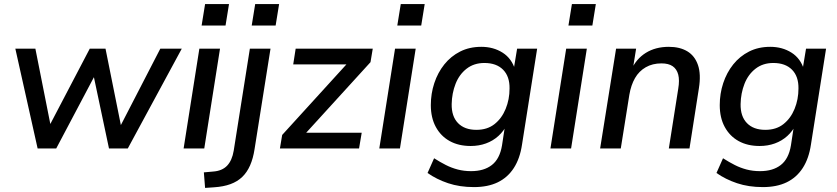

<svg xmlns="http://www.w3.org/2000/svg" viewBox="-20 -726 4093 939"><path d="M164 0 55 -488H153L233 -85H208L419 -488H496L577 -85H556L764 -488H869L605 0H513L425 -416H475L255 0Z M966 -601 983 -706H1100L1083 -601ZM878 0 955 -488H1056L979 0Z M1211 -601 1228 -706H1345L1328 -601ZM983 193 977 117 1022 113Q1066 110 1090.5 84.5Q1115 59 1123 11L1202 -488H1303L1225 3Q1218 49 1203 83Q1188 117 1164.5 139.5Q1141 162 1107 174.5Q1073 187 1027 190Z M1349 0 1360 -66 1696 -435 1699 -411H1414L1426 -488H1803L1792 -422L1453 -50L1449 -77H1749L1736 0Z M1923 -601 1940 -706H2057L2040 -601ZM1835 0 1912 -488H2013L1936 0Z M2298 189Q2228 189 2171.5 170Q2115 151 2071 120L2103 48Q2133 67 2160.5 81Q2188 95 2218.5 103Q2249 111 2284 111Q2347 111 2385.5 81Q2424 51 2435 -14L2451 -119L2460 -118Q2444 -85 2417.5 -61Q2391 -37 2356.5 -24.5Q2322 -12 2282 -12Q2223 -12 2179.5 -36Q2136 -60 2111.5 -105Q2087 -150 2087 -212Q2087 -268 2104 -319.5Q2121 -371 2153 -411Q2185 -451 2230.5 -474Q2276 -497 2334 -497Q2393 -497 2438 -468.5Q2483 -440 2500 -383L2492 -385L2509 -488H2607L2533 -19Q2523 49 2493 95.5Q2463 142 2414.5 165.5Q2366 189 2298 189ZM2310 -91Q2363 -91 2398.5 -119Q2434 -147 2453 -193.5Q2472 -240 2472 -293Q2473 -352 2440.5 -385Q2408 -418 2349 -418Q2298 -418 2262 -390Q2226 -362 2208 -316Q2190 -270 2189 -217Q2188 -157 2220 -124Q2252 -91 2310 -91Z M2760 -601 2777 -706H2894L2877 -601ZM2672 0 2749 -488H2850L2773 0Z M2915 0 2993 -488H3091L3074 -382H3066Q3091 -438 3138.5 -467.5Q3186 -497 3251 -497Q3305 -497 3341.5 -475Q3378 -453 3393.5 -408Q3409 -363 3398 -294L3352 0H3251L3297 -292Q3304 -334 3297 -361Q3290 -388 3270 -402Q3250 -416 3215 -416Q3171 -416 3138 -397Q3105 -378 3085.5 -344Q3066 -310 3058 -263L3016 0Z M3711 189Q3641 189 3584.5 170Q3528 151 3484 120L3516 48Q3546 67 3573.5 81Q3601 95 3631.5 103Q3662 111 3697 111Q3760 111 3798.5 81Q3837 51 3848 -14L3864 -119L3873 -118Q3857 -85 3830.5 -61Q3804 -37 3769.5 -24.5Q3735 -12 3695 -12Q3636 -12 3592.5 -36Q3549 -60 3524.5 -105Q3500 -150 3500 -212Q3500 -268 3517 -319.5Q3534 -371 3566 -411Q3598 -451 3643.5 -474Q3689 -497 3747 -497Q3806 -497 3851 -468.5Q3896 -440 3913 -383L3905 -385L3922 -488H4020L3946 -19Q3936 49 3906 95.5Q3876 142 3827.5 165.5Q3779 189 3711 189ZM3723 -91Q3776 -91 3811.5 -119Q3847 -147 3866 -193.5Q3885 -240 3885 -293Q3886 -352 3853.5 -385Q3821 -418 3762 -418Q3711 -418 3675 -390Q3639 -362 3621 -316Q3603 -270 3602 -217Q3601 -157 3633 -124Q3665 -91 3723 -91Z"/></svg>

Font: Nunito Sans 12pt ExtraLight 12pt SemiBold
Style: Italic
Weight: 600
Italic angle: -9°
Version: Version 3.101;gftools[0.9.27]